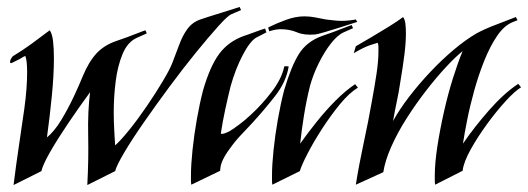

<svg xmlns="http://www.w3.org/2000/svg" viewBox="-20 -521 1518 552"><path d="M19 11Q26 -46 34.5 -102.5Q43 -159 50 -209Q54 -238 56 -264.5Q58 -291 58 -313Q58 -327 57 -339Q56 -351 53 -360Q49 -359 44.5 -356Q40 -353 36 -351L22 -344Q14 -340 14 -340Q9 -338 9 -343V-344Q9 -348 12.5 -353.5Q16 -359 18 -360Q46 -377 72 -396Q98 -415 123 -434Q130 -424 132.5 -403Q135 -382 135 -353Q135 -306 129 -245Q123 -184 115 -126Q136 -143 155.5 -175Q175 -207 191.5 -242Q208 -277 218 -302Q235 -343 257 -367Q279 -391 314 -403Q319 -405 332.5 -409.5Q346 -414 361 -420Q376 -426 387 -430Q398 -434 398 -434L402 -425L375 -413Q347 -401 332.5 -366Q318 -331 312.5 -286.5Q307 -242 307 -199Q307 -171 308.5 -145.5Q310 -120 311 -103Q327 -117 352 -148Q377 -179 402.5 -216.5Q428 -254 448 -287.5Q468 -321 475 -339Q486 -367 495.5 -393Q505 -419 519 -438Q533 -457 556 -465Q561 -467 578.5 -472.5Q596 -478 617 -484.5Q638 -491 653.5 -496Q669 -501 669 -501L673 -492L645 -480Q635 -476 607.5 -445.5Q580 -415 543 -369.5Q506 -324 467.5 -272Q429 -220 394.5 -170.5Q360 -121 337.5 -83Q315 -45 311 -29L231 11Q235 -63 233.5 -132Q232 -201 239 -256Q206 -211 175 -165Q144 -119 123.5 -83Q103 -47 99 -29Z M887 -422Q855 -419 834 -428Q813 -437 787 -437Q772 -437 754 -431L751 -442Q775 -454 802.5 -464Q830 -474 855 -474Q871 -474 886 -471Q901 -468 917 -465Q928 -464 939 -462.5Q950 -461 962 -461Q971 -461 981.5 -462Q992 -463 1003 -465L1007 -458Q1007 -458 991.5 -453Q976 -448 954 -441Q932 -434 913 -428.5Q894 -423 887 -422ZM763 10Q762 5 762 -2Q762 -9 762 -17Q762 -47 766.5 -90Q771 -133 779 -178.5Q787 -224 797 -262Q817 -330 839.5 -366Q862 -402 907 -418Q912 -420 925.5 -424.5Q939 -429 954 -435Q969 -441 980 -445Q991 -449 991 -449L995 -440L968 -428Q950 -420 931 -395.5Q912 -371 896 -338.5Q880 -306 871 -273Q861 -233 854 -189.5Q847 -146 843 -108Q865 -139 891 -171.5Q917 -204 945.5 -232.5Q974 -261 1001 -279L1009 -269Q984 -254 957 -221Q930 -188 905.5 -150Q881 -112 864 -79Q847 -46 842 -29ZM530 10Q529 5 529 -2Q529 -9 529 -17Q529 -47 533.5 -90Q538 -133 546 -178.5Q554 -224 564 -262Q584 -331 610.5 -366.5Q637 -402 682 -418Q692 -421 709 -427.5Q726 -434 742 -439L746 -428L717 -413Q699 -403 678 -363Q657 -323 643 -273Q635 -241 627.5 -206Q620 -171 615 -138Q615 -136 618 -136Q623 -136 632 -140Q641 -144 642 -145Q653 -152 668.5 -163.5Q684 -175 700 -190Q733 -220 761.5 -257.5Q790 -295 797 -329Q797 -331 803.5 -330.5Q810 -330 810 -330Q803 -286 771 -245Q739 -204 704 -166Q688 -149 671.5 -131.5Q655 -114 641 -94Q628 -77 620.5 -61Q613 -45 613 -30Z M1003 10Q1012 -47 1025.5 -109.5Q1039 -172 1049 -229Q1057 -272 1062.5 -309Q1068 -346 1068 -371Q1068 -379 1068 -386Q1068 -393 1066 -398Q1066 -398 1046.5 -392Q1027 -386 997 -368L1003 -388Q1022 -399 1047.5 -414Q1073 -429 1098 -444.5Q1123 -460 1139 -472Q1144 -465 1145.5 -453Q1147 -441 1147 -425Q1147 -398 1142.5 -362.5Q1138 -327 1131 -286Q1127 -258 1121 -230Q1115 -202 1110 -173Q1128 -206 1156 -242.5Q1184 -279 1217 -314Q1250 -349 1284.5 -378Q1319 -407 1350 -425Q1374 -438 1406 -450Q1438 -462 1463 -472L1468 -463L1453 -457Q1429 -447 1409 -417.5Q1389 -388 1372.5 -347Q1356 -306 1343.5 -261Q1331 -216 1323 -175.5Q1315 -135 1311 -108Q1343 -155 1386 -204Q1429 -253 1470 -280L1478 -270Q1460 -259 1433.5 -230Q1407 -201 1380 -164Q1353 -127 1333 -91Q1313 -55 1310 -30L1231 10Q1230 4 1230 -2.5Q1230 -9 1230 -16Q1230 -52 1237.5 -100.5Q1245 -149 1256.5 -200Q1268 -251 1282.5 -297Q1297 -343 1310 -374Q1290 -358 1262.5 -328.5Q1235 -299 1205.5 -261Q1176 -223 1149.5 -181.5Q1123 -140 1105 -99.5Q1087 -59 1082 -26Z"/></svg>

Font: Kings
Style: Regular
Weight: 400
Designer: Robert E. Leuschke
Foundry: Robert E. Leuschke
Version: Version 1.010; ttfautohint (v1.8.3)